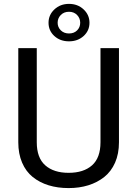

<svg xmlns="http://www.w3.org/2000/svg" viewBox="-20 -959 706 989"><path d="M74.2 -226.1V-710.9H169.4V-226.1Q169.4 -146 213.1 -107.4Q256.8 -68.8 333.5 -68.8Q410.6 -68.8 454.1 -107.4Q497.6 -146 497.6 -226.1V-710.9H592.8V-226.1Q592.8 -167 572.8 -121.3Q552.7 -75.7 517.1 -47.4Q481.4 -19 435.1 -4.6Q388.7 9.8 333.5 9.8Q276.9 9.8 230.2 -4.6Q183.6 -19 148.4 -47.4Q113.3 -75.7 93.8 -121.3Q74.2 -167 74.2 -226.1ZM230 -841.8Q230 -882.3 260.3 -910.6Q290.5 -939 335.4 -939Q380.4 -939 410.6 -910.6Q440.9 -882.3 440.9 -841.8Q440.9 -800.8 410.6 -773.4Q380.4 -746.1 335.4 -746.1Q290 -746.1 260 -773.4Q230 -800.8 230 -841.8ZM276.9 -841.8Q276.9 -818.8 293.2 -802.7Q309.6 -786.6 335.4 -786.6Q361.3 -786.6 377.2 -802.5Q393.1 -818.4 393.1 -841.8Q393.1 -865.2 377 -881.8Q360.8 -898.4 335.4 -898.4Q309.6 -898.4 293.2 -881.8Q276.9 -865.2 276.9 -841.8Z"/></svg>

Font: Bert Sans Medium
Style: Regular
Weight: 500
Designer: Christian Robertson, Adam Twardoch, & Cristiano Sobral
Foundry: Google
Version: Version 12.135;January 10, 2020;FontCreator 12.0.0.2547 64-b